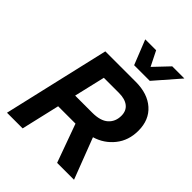

<svg xmlns="http://www.w3.org/2000/svg" viewBox="-259 -1065 1197 1197"><g transform="rotate(45 340.0 -466.5)"><path d="M372 -770 307 -933H403L452 -835L545 -933H652L510 -770ZM21 0 184 -704H452Q557 -704 618.5 -649.5Q680 -595 680 -500Q680 -414 631.5 -353.5Q583 -293 508 -271L612 0H463L371 -254H218L159 0ZM427 -581H294L246 -376H397Q469 -376 504 -407.5Q539 -439 539 -491Q539 -535 509.5 -558Q480 -581 427 -581Z"/></g></svg>

Font: Prodigy Sans SemiBold
Style: Italic
Weight: 600
Italic angle: -13°
Designer: Wei Huang
Foundry: Wei Huang
Version: Version 1.003; ttfautohint (v1.8.3)